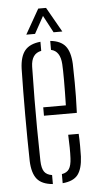

<svg xmlns="http://www.w3.org/2000/svg" viewBox="-54 -781 420 820"><g transform="rotate(-5 156.0 -371.0)"><path d="M126.5 -289V-325H223.5Q225 -384 225 -431.2Q225 -478.5 223.5 -502Q220 -558 181 -566.5V-605Q225.5 -600.5 245.8 -575.5Q266 -550.5 268.5 -498.5Q269 -474 269.8 -418.8Q270.5 -363.5 267.5 -289ZM49 -101.5Q47 -194.5 47 -299.2Q47 -404 49 -497.5Q51 -549.5 72 -575Q93 -600.5 139 -605V-566Q96 -558 94.5 -502Q93 -425 92.5 -363Q92 -301 92.5 -238.5Q93 -176 94.5 -98.5Q95.5 -66 105.8 -51.5Q116 -37 139 -33.5V5Q92 1 71.5 -24.2Q51 -49.5 49 -101.5ZM181 5V-34Q202.5 -37.5 212.2 -52.2Q222 -67 223.5 -98.5Q224.5 -119 224.2 -143.5Q224 -168 222.5 -199H267.5Q269 -172.5 269 -147.2Q269 -122 268.5 -101.5Q266 -49.5 246.8 -24.2Q227.5 1 181 5ZM81.5 -640.5 142 -747H175.5L236 -640.5H198.5L159.5 -714L119 -640.5Z"/></g></svg>

Font: Big Shoulders Stencil Display Light
Style: Regular
Weight: 300
Designer: Patric King
Foundry: XO Type Co
Version: Version 1.000